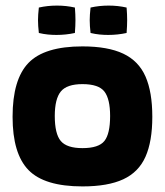

<svg xmlns="http://www.w3.org/2000/svg" viewBox="-20 -667 590 687"><path d="M25 -249Q25 -383 82 -442Q139 -501 275 -501Q366 -501 421 -475Q476 -449 500.5 -393.5Q525 -338 525 -249Q525 -161 500.5 -106Q476 -51 421 -25.5Q366 0 275 0Q139 0 82 -58.5Q25 -117 25 -249ZM275 -137Q333 -137 353.5 -162.5Q374 -188 374 -252Q374 -313 353.5 -339.5Q333 -366 275 -366Q219 -366 197.5 -339.5Q176 -313 176 -252Q176 -188 197.5 -162.5Q219 -137 275 -137ZM433 -640Q434 -627 434.5 -616Q435 -605 435 -595Q435 -585 434.5 -574Q434 -563 433 -549Q401 -542 367 -542Q352 -542 336.5 -543.5Q321 -545 304 -549Q301 -575 301 -595Q301 -613 304 -640Q335 -647 369 -647Q402 -647 433 -640ZM248 -640Q249 -627 249.5 -616Q250 -605 250 -595Q250 -585 249.5 -574Q249 -563 248 -549Q216 -542 182 -542Q167 -542 151.5 -543.5Q136 -545 119 -549Q116 -575 116 -595Q116 -613 119 -640Q150 -647 184 -647Q217 -647 248 -640Z"/></svg>

Font: Bakbak One
Style: Regular
Weight: 400
Designer: Saumya Kishore and Sanchit Sawaria
Foundry: A Good Feeling
Version: Version 1.003; ttfautohint (v1.8.3)